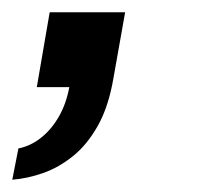

<svg xmlns="http://www.w3.org/2000/svg" viewBox="-27 -142 327 313"><path d="M-7 151 3 100Q23 96 40 82.5Q57 69 69 48Q81 27 86 0H33L54 -122H177L158 -15Q150 32 132.5 63Q115 94 92 112.5Q69 131 43.5 140Q18 149 -7 151Z"/></svg>

Font: Archivo Expanded
Style: Italic
Weight: 400
Width: 7
Italic angle: -10°
Designer: Hector Gatti
Foundry: Omnibus-Type
Version: Version 2.001